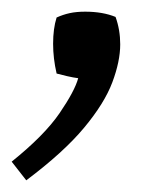

<svg xmlns="http://www.w3.org/2000/svg" viewBox="-20 -496 256 329"><path d="M0 -219Q56 -264 82 -302Q108 -340 114 -362Q106 -363 95 -365.5Q84 -368 77 -370Q71 -396 71 -421Q71 -447 77 -466Q88 -471 99.5 -473.5Q111 -476 126 -476Q156 -476 178 -467Q186 -445 186 -420Q186 -391 172.5 -355Q159 -319 124 -277Q89 -235 25 -187Z"/></svg>

Font: Ruwudu
Style: Regular
Weight: 400
Designer: Becca Hirsbrunner Spalinger
Foundry: SIL International
Version: Version 3.000